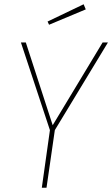

<svg xmlns="http://www.w3.org/2000/svg" viewBox="-20 -880 526 900"><path d="M486 -681 237 -270 198 0H176L214 -270L78 -681H101L227 -293L461 -681ZM372 -860 382 -836 210 -764 203 -779Z"/></svg>

Font: Fira Sans Condensed Thin
Style: Italic
Weight: 250
Width: 3
Italic angle: -8°
Designer: Carrois Corporate & Edenspiekermann AG
Foundry: Carrois Corporate GbR & Edenspiekermann AG
Version: Version 4.203